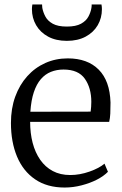

<svg xmlns="http://www.w3.org/2000/svg" viewBox="-20 -829 546 860"><path d="M269.5 11Q191 11 137.2 -25.8Q83.5 -62.5 56.2 -127.8Q29 -193 29 -278Q29 -343 48.2 -396Q67.5 -449 102 -487.5Q136.5 -526 183 -546.8Q229.5 -567.5 283.5 -567.5Q372 -567.5 422 -517.2Q472 -467 475 -370Q475 -341.5 474 -320.2Q473 -299 469 -283H115Q115 -232.5 126.2 -189.2Q137.5 -146 160 -113.5Q182.5 -81 216.2 -63Q250 -45 294.5 -45Q337.5 -45 381.2 -60.5Q425 -76 448 -96L463.5 -59.5Q444.5 -40 413.8 -24.2Q383 -8.5 345.2 1.2Q307.5 11 269.5 11ZM116 -328.5 386 -329Q387.5 -337 388.2 -350.5Q389 -364 389 -373Q389 -435 360 -476.2Q331 -517.5 264.5 -517.5Q234 -517.5 208.2 -507.2Q182.5 -497 163 -474.5Q143.5 -452 131.5 -416Q119.5 -380 116 -328.5ZM279.5 -646Q230.5 -646 195.5 -665Q160.5 -684 141.8 -716.2Q123 -748.5 123 -788Q123 -793 123.5 -798.5Q124 -804 125 -809H168.5Q168.5 -806.5 168.8 -802.5Q169 -798.5 169.5 -793.5Q173 -774.5 183.2 -755Q193.5 -735.5 216.2 -722.8Q239 -710 279.5 -710Q320 -710 343 -722.8Q366 -735.5 376.2 -755Q386.5 -774.5 389.5 -793.5Q390.5 -798.5 390.5 -802.5Q390.5 -806.5 390.5 -809H434.5Q435.5 -804 436 -798.5Q436.5 -793 436.5 -788Q436.5 -748.5 417.8 -716.2Q399 -684 363.8 -665Q328.5 -646 279.5 -646Z"/></svg>

Font: Merriweather 24pt Light
Style: Regular
Weight: 300
Designer: Eben Sorkin
Foundry: Eben Sorkin
Version: Version 2.100